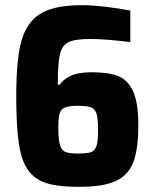

<svg xmlns="http://www.w3.org/2000/svg" viewBox="-20 -716 594 744"><path d="M67 -100Q43 -166 43 -343Q43 -508 69 -576Q94 -642 147.5 -669Q201 -696 300 -696Q336 -696 387.5 -690Q439 -684 485 -675V-553Q386 -565 330 -565Q271 -565 245.5 -552.5Q220 -540 212 -505Q204 -470 204 -388H212Q223 -407 252.5 -421.5Q282 -436 336 -436Q401 -436 438.5 -421Q476 -406 496 -361.5Q516 -317 516 -231Q516 -139 497 -88.5Q478 -38 429.5 -15Q381 8 287 8Q221 8 179.5 -1Q138 -10 110.5 -33Q83 -56 67 -100ZM360 -213Q360 -257 354 -275.5Q348 -294 332.5 -300Q317 -306 282 -306Q247 -306 231.5 -299.5Q216 -293 211 -276Q206 -259 206 -222Q206 -175 212.5 -154Q219 -133 234 -127Q249 -121 282 -121Q317 -121 332.5 -126.5Q348 -132 354 -151Q360 -170 360 -213Z"/></svg>

Font: Saira Semi Condensed
Style: Bold
Weight: 700
Width: 4
Designer: Hector Gatti with collaboration of the Omnibus-Type team
Foundry: Omnibus-Type
Version: Version 1.001; ttfautohint (v1.8)